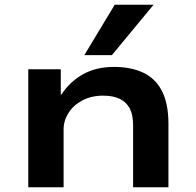

<svg xmlns="http://www.w3.org/2000/svg" viewBox="-20 -795 834 815"><path d="M100 0V-501H238V-394H241Q276 -448 332 -479.5Q388 -511 464 -511Q535 -511 587 -487Q639 -463 667 -409.5Q695 -356 695 -269V0H545V-264Q545 -308 530.5 -335Q516 -362 488 -375.5Q460 -389 418 -389Q368 -389 330 -369Q292 -349 271 -316Q250 -283 250 -246V0ZM338 -561 467 -775H632L455 -561Z"/></svg>

Font: Nunito Sans 7pt Expanded
Style: Bold
Weight: 700
Width: 7
Designer: Vernon Adams
Foundry: Vernon Adams
Version: Version 3.101;gftools[0.9.27]